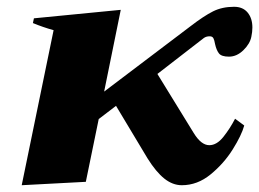

<svg xmlns="http://www.w3.org/2000/svg" viewBox="-20 -536 764 566"><path d="M581 -424 444 -318 551 -144Q573 -108 597 -108Q619 -108 638.5 -132.5Q658 -157 673 -186L700 -166Q692 -137 666 -95.5Q640 -54 601 -22Q562 10 516 10Q489 10 464.5 -9.5Q440 -29 415 -69L322 -224L271 -185L233 0L44 10L138 -447Q106 -456 77 -468L80 -482L336 -507L287 -266L542 -459Q581 -489 608 -502.5Q635 -516 670 -516Q696 -516 710 -499Q724 -482 724 -455Q724 -442 721 -428Q717 -407 697.5 -388Q678 -369 655 -369Q633 -369 625.5 -378.5Q618 -388 614 -406Q612 -418 609 -423.5Q606 -429 598 -429Q588 -429 581 -424Z"/></svg>

Font: Trirong Black
Style: Italic
Weight: 900
Italic angle: -12°
Designer: Katatrad Team
Foundry: CadsonDemak
Version: Version 1.001